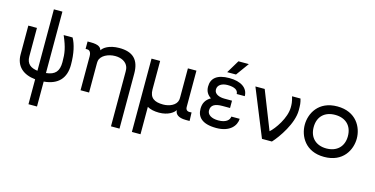

<svg xmlns="http://www.w3.org/2000/svg" viewBox="-93 -1217 3864 1978"><g transform="rotate(15 1839.0 -228.0)"><path d="M278 278H369V12C523 -1 596 -87 596 -227C596 -349 574 -442 539 -504H444C496 -383 504 -327 504 -231C504 -135 466 -89 369 -79V-734H278V-79C207 -88 159 -119 159 -201V-504H67V-197C67 -70 149 -1 278 12Z M1158 278H1249V-308C1249 -456 1179 -525 1031 -524C926 -523 866 -481 850 -450C841 -480 818 -504 733 -504H699V-425H716C753 -425 759 -384 759 -363V0H850V-302C850 -313 850 -326 852 -337C863 -397 940 -433 1014 -433C1078 -433 1133 -406 1151 -355C1157 -338 1158 -321 1158 -304Z M1599 14C1694 14 1754 -30 1769 -59L1772 -45C1777 -21 1799 15 1886 15H1926L1923 -75L1903 -74C1876 -73 1860 -88 1860 -116V-504H1769V-202C1769 -191 1769 -178 1767 -167C1756 -107 1682 -78 1618 -78C1524 -78 1473 -110 1473 -201V-504H1381V278H1473V-14C1506 5 1548 14 1599 14Z M2209 14C2354 14 2416 -65 2419 -140H2330C2326 -101 2290 -67 2209 -67C2136 -67 2091 -97 2091 -142C2091 -200 2135 -222 2213 -222H2294V-300H2213C2162 -300 2104 -318 2104 -369C2104 -419 2152 -444 2209 -444C2285 -444 2323 -420 2323 -379H2409C2409 -466 2332 -518 2209 -518C2075 -518 2018 -464 2018 -377C2018 -327 2040 -292 2078 -267C2026 -237 2002 -196 2002 -136C2002 -53 2052 14 2209 14ZM2170 -571H2264L2364 -709H2253Z M2694 0H2800C2864 -69 2984 -242 2984 -381C2984 -439 2983 -459 2970 -504H2880C2897 -445 2897 -422 2897 -391C2897 -276 2800 -140 2749 -96L2588 -504H2489Z M3359 14C3561 14 3637 -135 3637 -255C3637 -375 3561 -524 3359 -524C3158 -524 3082 -375 3082 -255C3082 -135 3158 14 3359 14ZM3177 -255C3177 -368 3248 -434 3359 -434C3470 -434 3542 -368 3542 -255C3542 -142 3468 -76 3359 -76C3250 -76 3177 -142 3177 -255Z"/></g></svg>

Font: Hibana 45 SubMedium
Style: Regular
Weight: 500
Width: 6
Designer: pygmalion
Foundry: ybstudio
Version: Version 2021.007;FEAKit 1.0